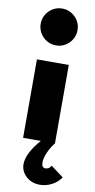

<svg xmlns="http://www.w3.org/2000/svg" viewBox="-119 -909 613 1234"><g transform="rotate(10 187.0 -292.0)"><path d="M78.5 0H286.5V-512H78.5ZM183 -621.5Q216 -621.5 243.2 -637.8Q270.5 -654 286.8 -681.5Q303 -709 303 -742Q303 -775 286.8 -802.2Q270.5 -829.5 243.2 -845.8Q216 -862 183 -862Q150 -862 122.5 -845.8Q95 -829.5 78.8 -802.2Q62.5 -775 62.5 -742Q62.5 -709 78.8 -681.5Q95 -654 122.5 -637.8Q150 -621.5 183 -621.5ZM236.5 278.5Q276.5 278.5 313.5 259.2Q350.5 240 373.5 206.5L290.5 144.5Q277.5 168.5 254 168.5Q228.5 168.5 228.5 133.5Q228.5 106.5 244.5 69.2Q260.5 32 286.5 0H194Q110.5 96 110.5 166Q110.5 212.5 146.5 245.5Q182.5 278.5 236.5 278.5Z"/></g></svg>

Font: Spartan Black
Style: Regular
Weight: 900
Designer: Matt Bailey, Mirko Velimirovic
Foundry: Matt Bailey
Version: Version 1.003; ttfautohint (v1.8.3)